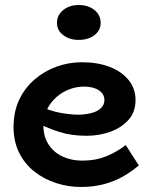

<svg xmlns="http://www.w3.org/2000/svg" viewBox="-20 -731 604 765"><path d="M303 14Q252 14 204 -1.5Q156 -17 117.5 -47Q79 -77 56.5 -122Q34 -167 34 -225Q34 -286 56.5 -333.5Q79 -381 118 -414.5Q157 -448 205.5 -465.5Q254 -483 306 -483Q369 -483 417 -464.5Q465 -446 492.5 -412Q520 -378 520 -332Q520 -285 492 -253.5Q464 -222 419.5 -206Q375 -190 325 -190Q264 -190 217.5 -205Q171 -220 126 -242V-313Q179 -289 220 -281.5Q261 -274 295 -274Q325 -275 347.5 -281.5Q370 -288 383 -301Q396 -314 396 -332Q396 -357 373.5 -371.5Q351 -386 315 -386Q285 -386 256 -375Q227 -364 204 -343.5Q181 -323 167 -294.5Q153 -266 153 -230Q153 -186 174 -154.5Q195 -123 230 -107Q265 -91 307 -91Q362 -91 405 -109Q448 -127 481 -153L533 -72Q504 -47 469.5 -27.5Q435 -8 393 3Q351 14 303 14ZM293 -572Q257 -572 232 -591Q207 -610 207 -640Q207 -671 232 -691Q257 -711 293 -711Q332 -711 356.5 -691Q381 -671 381 -640Q381 -610 356.5 -591Q332 -572 293 -572Z"/></svg>

Font: BioRhyme
Style: Bold
Weight: 700
Designer: Aoife Mooney
Foundry: Aoife Mooney Type
Version: Version 1.600;gftools[0.9.33]